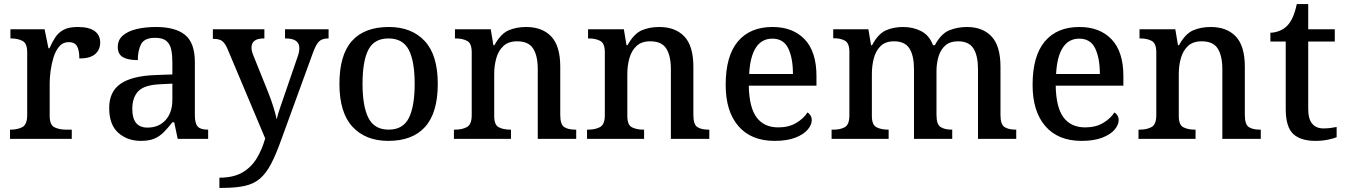

<svg xmlns="http://www.w3.org/2000/svg" viewBox="-20 -679 6580 939"><path d="M29 0V-45H32Q66 -45 89.5 -57.5Q113 -70 113 -117V-423Q113 -467 90 -479Q67 -491 34 -491H31V-536H198L217 -443H222Q235 -473 250.5 -496.5Q266 -520 291.5 -533.5Q317 -547 360 -547Q416 -547 443 -527Q470 -507 470 -471Q470 -436 445.5 -414.5Q421 -393 368 -393Q368 -434 356.5 -453.5Q345 -473 316 -473Q288 -473 270 -452Q252 -431 242 -399Q232 -367 227.5 -333Q223 -299 223 -273V-112Q223 -68 246.5 -56.5Q270 -45 302 -45H331V0Z M669 10Q603 10 558.5 -29.5Q514 -69 514 -151Q514 -231 570 -269.5Q626 -308 741 -312L823 -315V-373Q823 -409 817.5 -436Q812 -463 794 -478.5Q776 -494 739 -494Q686 -494 670 -463Q654 -432 654 -385Q606 -385 581 -399.5Q556 -414 556 -449Q556 -484 581 -505.5Q606 -527 648.5 -537Q691 -547 743 -547Q838 -547 885.5 -508Q933 -469 933 -375V-117Q933 -75 947 -60Q961 -45 995 -45H998V0H849L832 -81H823Q802 -54 782 -33.5Q762 -13 736 -1.5Q710 10 669 10ZM701 -55Q757 -55 790 -92Q823 -129 823 -191V-270L764 -267Q687 -264 657 -233.5Q627 -203 627 -146Q627 -55 701 -55Z M1053 190Q1121 190 1164.5 165Q1208 140 1234.5 97Q1261 54 1277 -2L1093 -439Q1080 -469 1065.5 -479Q1051 -489 1024 -489H1021V-536H1273V-491H1270Q1210 -491 1210 -446Q1210 -430 1219 -408L1291 -229Q1305 -194 1317 -156Q1329 -118 1333 -95Q1339 -121 1349.5 -151Q1360 -181 1368 -205L1435 -400Q1444 -424 1444 -444Q1444 -491 1377 -491H1374V-536H1587V-491H1584Q1555 -491 1539.5 -475.5Q1524 -460 1508 -414L1356 3Q1330 76 1306 122Q1282 168 1252 194Q1222 220 1177.5 230Q1133 240 1064 240H1053Z M1879 10Q1768 10 1704 -59Q1640 -128 1640 -269Q1640 -410 1701 -478.5Q1762 -547 1882 -547Q1993 -547 2057 -478.5Q2121 -410 2121 -269Q2121 -128 2059.5 -59Q1998 10 1879 10ZM1881 -45Q1951 -45 1979.5 -102Q2008 -159 2008 -269Q2008 -380 1979 -435.5Q1950 -491 1880 -491Q1810 -491 1781.5 -435.5Q1753 -380 1753 -269Q1753 -159 1782 -102Q1811 -45 1881 -45Z M2200 0V-45H2206Q2240 -45 2263.5 -57.5Q2287 -70 2287 -116V-424Q2287 -467 2264.5 -479Q2242 -491 2209 -491H2205V-536H2380L2393 -458H2398Q2429 -514 2467 -530.5Q2505 -547 2553 -547Q2632 -547 2676 -500.5Q2720 -454 2720 -352V-117Q2720 -70 2739.5 -57.5Q2759 -45 2793 -45H2798V0H2610V-341Q2610 -406 2587.5 -441.5Q2565 -477 2509 -477Q2467 -477 2442.5 -454.5Q2418 -432 2407.5 -395.5Q2397 -359 2397 -317V-111Q2397 -68 2419.5 -56.5Q2442 -45 2475 -45H2479V0Z M2851 0V-45H2857Q2891 -45 2914.5 -57.5Q2938 -70 2938 -116V-424Q2938 -467 2915.5 -479Q2893 -491 2860 -491H2856V-536H3031L3044 -458H3049Q3080 -514 3118 -530.5Q3156 -547 3204 -547Q3283 -547 3327 -500.5Q3371 -454 3371 -352V-117Q3371 -70 3390.5 -57.5Q3410 -45 3444 -45H3449V0H3261V-341Q3261 -406 3238.5 -441.5Q3216 -477 3160 -477Q3118 -477 3093.5 -454.5Q3069 -432 3058.5 -395.5Q3048 -359 3048 -317V-111Q3048 -68 3070.5 -56.5Q3093 -45 3126 -45H3130V0Z M3768 10Q3654 10 3591.5 -62Q3529 -134 3529 -264Q3529 -405 3588.5 -476Q3648 -547 3758 -547Q3858 -547 3915.5 -486.5Q3973 -426 3973 -307V-260H3642Q3644 -153 3680.5 -104.5Q3717 -56 3786 -56Q3838 -56 3874.5 -78Q3911 -100 3929 -129Q3937 -125 3943.5 -115Q3950 -105 3950 -91Q3950 -69 3930.5 -45.5Q3911 -22 3870.5 -6Q3830 10 3768 10ZM3858 -317Q3858 -395 3835 -442.5Q3812 -490 3757 -490Q3705 -490 3676.5 -445.5Q3648 -401 3644 -317Z M4047 0V-45H4057Q4091 -45 4112.5 -57.5Q4134 -70 4134 -116V-425Q4134 -468 4112.5 -480Q4091 -492 4058 -492H4055V-536H4227L4240 -458H4245Q4275 -514 4312.5 -530.5Q4350 -547 4397 -547Q4446 -547 4485.5 -526.5Q4525 -506 4543 -458H4552Q4582 -514 4622 -530.5Q4662 -547 4709 -547Q4786 -547 4829.5 -500.5Q4873 -454 4873 -352V-117Q4873 -70 4893 -57.5Q4913 -45 4947 -45H4950V0H4763V-341Q4763 -406 4741 -441.5Q4719 -477 4665 -477Q4626 -477 4603 -456.5Q4580 -436 4570 -402.5Q4560 -369 4560 -330V-117Q4560 -70 4580.5 -57.5Q4601 -45 4634 -45H4637V0H4450V-341Q4450 -406 4428 -441.5Q4406 -477 4352 -477Q4311 -477 4287.5 -454.5Q4264 -432 4254 -395.5Q4244 -359 4244 -317V-111Q4244 -68 4267 -56.5Q4290 -45 4323 -45H4326V0Z M5269 10Q5155 10 5092.5 -62Q5030 -134 5030 -264Q5030 -405 5089.5 -476Q5149 -547 5259 -547Q5359 -547 5416.5 -486.5Q5474 -426 5474 -307V-260H5143Q5145 -153 5181.5 -104.5Q5218 -56 5287 -56Q5339 -56 5375.5 -78Q5412 -100 5430 -129Q5438 -125 5444.5 -115Q5451 -105 5451 -91Q5451 -69 5431.5 -45.5Q5412 -22 5371.5 -6Q5331 10 5269 10ZM5359 -317Q5359 -395 5336 -442.5Q5313 -490 5258 -490Q5206 -490 5177.5 -445.5Q5149 -401 5145 -317Z M5548 0V-45H5554Q5588 -45 5611.5 -57.5Q5635 -70 5635 -116V-424Q5635 -467 5612.5 -479Q5590 -491 5557 -491H5553V-536H5728L5741 -458H5746Q5777 -514 5815 -530.5Q5853 -547 5901 -547Q5980 -547 6024 -500.5Q6068 -454 6068 -352V-117Q6068 -70 6087.5 -57.5Q6107 -45 6141 -45H6146V0H5958V-341Q5958 -406 5935.5 -441.5Q5913 -477 5857 -477Q5815 -477 5790.5 -454.5Q5766 -432 5755.5 -395.5Q5745 -359 5745 -317V-111Q5745 -68 5767.5 -56.5Q5790 -45 5823 -45H5827V0Z M6414 10Q6340 10 6304 -24.5Q6268 -59 6268 -146V-476H6193V-519Q6214 -519 6237 -528Q6260 -537 6276 -554Q6307 -586 6322 -659H6378V-536H6508V-476H6378V-146Q6378 -97 6397.5 -74Q6417 -51 6452 -51Q6470 -51 6486 -53Q6502 -55 6517 -58V-8Q6504 -2 6475 4Q6446 10 6414 10Z"/></svg>

Font: Noto Serif Hentaigana Medium
Style: Regular
Weight: 500
Designer: Kazuhiro Yamada
Foundry: nipponia
Version: Version 1.000; ttfautohint (v1.8.4.7-5d5b)